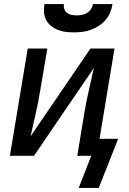

<svg xmlns="http://www.w3.org/2000/svg" viewBox="-20 -770 640 949"><path d="M345 -610Q324 -610 304 -612.5Q284 -615 265.5 -622.5Q247 -630 232 -642Q217 -654 208 -671.5Q199 -689 197.5 -709.5Q196 -730 200 -750H296Q294 -737 298 -725Q302 -713 311.5 -706Q321 -699 333.5 -696.5Q346 -694 359 -694Q372 -694 385 -696.5Q398 -699 410 -706Q422 -713 429.5 -725Q437 -737 440 -750H536Q533 -729 524.5 -708.5Q516 -688 501.5 -671Q487 -654 468 -642Q449 -630 428.5 -622.5Q408 -615 386.5 -612.5Q365 -610 345 -610ZM468 159H369L431 0H362L397 -212Q406 -268 419 -323Q432 -378 444 -434L148 0H29L117 -530H214L178 -318Q169 -262 156 -207Q143 -152 131 -96L427 -530H546L472 -84H564Z"/></svg>

Font: Iosevka Curly MdExObl
Style: Regular
Weight: 500
Width: 7
Italic angle: -9°
Monospace: yes
Designer: Belleve Invis
Foundry: Belleve Invis
Version: Version 11.1.0; ttfautohint (v1.8.3)